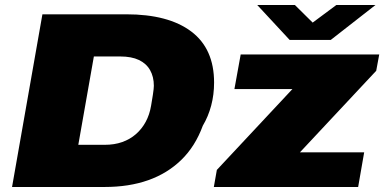

<svg xmlns="http://www.w3.org/2000/svg" viewBox="-20 -745 1531 765"><path d="M28 0 149 -688H483Q651 -688 742 -619.5Q833 -551 833 -416Q833 -368 821.5 -324.5Q810 -281 788 -244Q758 -162 702.5 -108Q647 -54 570.5 -27Q494 0 397 0ZM292 -168H397Q436 -168 467 -179Q498 -190 521.5 -210.5Q545 -231 560.5 -259.5Q576 -288 582 -324Q587 -352 589 -366.5Q591 -381 592 -389Q593 -397 593 -403Q593 -439 578 -465.5Q563 -492 533.5 -506Q504 -520 459 -520H354ZM832 0 844 -68 1145 -390H914L939 -528H1491L1479 -463L1175 -138H1431L1407 0ZM1476 -725 1298 -586H1134L1005 -725H1155L1246 -635H1199L1320 -725Z"/></svg>

Font: Archivo SemiExpanded Black
Style: Italic
Weight: 900
Width: 6
Italic angle: -10°
Designer: Hector Gatti
Foundry: Omnibus-Type
Version: Version 2.001